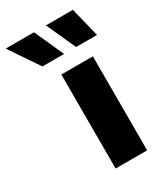

<svg xmlns="http://www.w3.org/2000/svg" viewBox="-310 -833 785 912"><g transform="rotate(-30 82.0 -377.0)"><path d="M45.9 0V-515.6H218.8V0ZM-12.7 -593.8 -121.6 -754.4H33.7L106 -593.8ZM171.9 -593.8 99.1 -754.4H247.1L286.6 -593.8Z"/></g></svg>

Font: Inter Display Extra Bold
Style: Regular
Weight: 800
Designer: Rasmus Andersson
Foundry: rsms
Version: Version 4.000;git-4fc901f